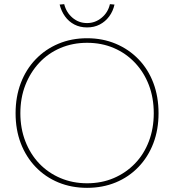

<svg xmlns="http://www.w3.org/2000/svg" viewBox="-20 -894 838 924"><path d="M55 -349Q55 -428 80 -494Q105 -560 151.5 -608.5Q198 -657 261 -683.5Q324 -710 399 -710Q474 -710 537 -683.5Q600 -657 646.5 -609Q693 -561 718 -495Q743 -429 743 -349Q743 -270 718 -204.5Q693 -139 646.5 -90.5Q600 -42 537 -16Q474 10 399 10Q324 10 261 -16Q198 -42 151.5 -90.5Q105 -139 80 -204.5Q55 -270 55 -349ZM720 -349Q720 -423 696.5 -484.5Q673 -546 629.5 -592Q586 -638 527.5 -663Q469 -688 399 -688Q330 -688 271 -663Q212 -638 169 -592Q126 -546 102 -484.5Q78 -423 78 -349Q78 -276 102 -214Q126 -152 169 -107Q212 -62 271 -37Q330 -12 399 -12Q469 -12 527.5 -37Q586 -62 629.5 -107Q673 -152 696.5 -214Q720 -276 720 -349ZM267 -872 289 -874Q299 -834 329 -808.5Q359 -783 399 -783Q438 -783 469 -808.5Q500 -834 509 -874L531 -872Q524 -840 505.5 -815Q487 -790 460 -776Q433 -762 399 -762Q365 -762 338 -776Q311 -790 293 -815Q275 -840 267 -872Z"/></svg>

Font: Mach Thin
Style: Regular
Weight: 250
Version: Version 1.002